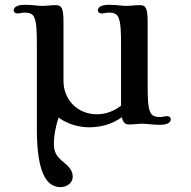

<svg xmlns="http://www.w3.org/2000/svg" viewBox="-20 -514 788 793"><path d="M132.3 21C132.3 217.8 181.2 258.8 230 258.8C256.8 258.8 280.3 241.2 280.3 216.3C280.3 198.2 273.4 182.1 250.5 162.6C226.1 141.6 202.6 126.5 202.6 82C202.6 43.5 210.4 7.3 221.7 -28.3C256.8 -3.4 300.8 11.7 347.7 11.7C397 11.7 442.9 -1 483.4 -29.8C488.3 -6.3 499 0 512.2 0C522.5 0 532.2 -0.5 541 -1.5C549.3 -2 557.1 -2.9 565.4 -2.9C573.2 -2.9 587.4 -2.4 602.1 -0.5C616.2 1 629.9 1.5 640.1 1.5C675.8 1.5 685.5 -10.7 685.5 -22C685.5 -28.8 679.2 -34.2 669.9 -34.2C665 -34.2 661.1 -33.7 656.7 -32.7C651.9 -31.7 647 -30.8 642.6 -30.8C625 -30.8 607.9 -32.7 600.1 -51.8C591.3 -73.7 589.8 -105 589.8 -168.5V-421.4C589.8 -481.4 582 -492.7 557.6 -492.7C547.4 -492.7 537.6 -492.2 528.8 -491.2C520.5 -490.7 512.7 -489.7 504.4 -489.7C496.6 -489.7 482.4 -490.2 467.8 -492.2C453.6 -493.7 439.9 -494.1 429.7 -494.1C394 -494.1 384.3 -481.9 384.3 -470.7C384.3 -463.9 390.6 -458.5 399.9 -458.5C404.8 -458.5 408.7 -459 413.1 -460C418 -460.9 422.9 -461.9 427.2 -461.9C444.8 -461.9 461.9 -460 469.7 -440.9C478.5 -418.9 480 -387.7 480 -324.2V-77.6C449.2 -54.2 416 -42 380.4 -42C300.8 -42 242.2 -101.6 242.2 -179.7V-421.9C242.2 -481.9 234.4 -492.7 210 -492.7C199.7 -492.7 189.9 -492.2 181.2 -491.2C172.9 -490.7 165 -489.7 156.7 -489.7C148.9 -489.7 134.8 -490.2 120.1 -492.2C106 -493.7 92.3 -494.1 82 -494.1C46.4 -494.1 36.6 -481.9 36.6 -470.7C36.6 -463.9 43 -458.5 52.2 -458.5C57.1 -458.5 61 -459 65.4 -460C70.3 -460.9 75.2 -461.9 79.6 -461.9C97.2 -461.9 114.3 -460 122.1 -440.9C130.9 -418.9 132.3 -388.2 132.3 -324.7Z"/></svg>

Font: Stoke
Style: Light
Weight: 300
Designer: Nicole Fally
Foundry: Nicole Fally
Version: Version 1.001